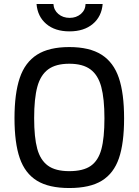

<svg xmlns="http://www.w3.org/2000/svg" viewBox="-20 -936 698 967"><path d="M53 0ZM53 -341Q53 -465 79.5 -543.5Q106 -622 166.5 -660.5Q227 -699 329 -699Q431 -699 491.5 -660.5Q552 -622 578.5 -544Q605 -466 605 -340Q605 -215 579 -139Q553 -63 493 -26Q433 11 329 11Q226 11 166 -26Q106 -63 79.5 -139.5Q53 -216 53 -341ZM506 -340Q506 -439 490 -498.5Q474 -558 435.5 -586.5Q397 -615 329 -615Q261 -615 222.5 -586.5Q184 -558 168 -499Q152 -440 152 -341Q152 -244 167.5 -187Q183 -130 221 -102Q259 -74 329 -74Q399 -74 437 -100.5Q475 -127 490.5 -184Q506 -241 506 -340ZM164 -916H249Q251 -885 274 -865.5Q297 -846 331 -846Q364 -846 387 -865.5Q410 -885 411 -916H497Q492 -853 447.5 -815.5Q403 -778 330 -778Q257 -778 213 -815.5Q169 -853 164 -916Z"/></svg>

Font: Cairo SemiBold
Style: Regular
Weight: 600
Designer: Mohamed Gaber, the designers of Titillium
Foundry: Kief Type Foundry
Version: Version 2.009; ttfautohint (v1.5.33-1714) -l 8 -r 50 -G 200 